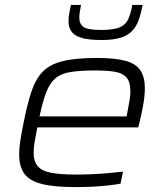

<svg xmlns="http://www.w3.org/2000/svg" viewBox="-20 -754 667 782"><path d="M287 8Q201 8 151 -4.5Q101 -17 79.5 -46Q58 -75 58 -126Q58 -151 63 -183Q68 -215 76 -254Q91 -330 108 -381Q125 -432 154 -462Q183 -492 235.5 -505Q288 -518 374 -518Q449 -518 492 -506Q535 -494 552.5 -466.5Q570 -439 570 -394Q570 -380 568 -360Q566 -340 561 -314Q556 -288 548 -255L543 -235H132Q126 -204 121.5 -178.5Q117 -153 117 -132Q117 -98 133 -78Q149 -58 187 -50.5Q225 -43 291 -43Q321 -43 355 -44.5Q389 -46 422.5 -49Q456 -52 481 -55L471 -6Q450 -2 418.5 1.5Q387 5 353 6.5Q319 8 287 8ZM141 -280H496L499 -298Q505 -328 508 -347Q511 -366 511 -382Q511 -420 495.5 -438Q480 -456 449 -461.5Q418 -467 369 -467Q305 -467 266 -460.5Q227 -454 204.5 -434Q182 -414 168 -377.5Q154 -341 141 -280ZM394 -591Q341 -591 311.5 -600Q282 -609 270.5 -626.5Q259 -644 259 -667Q259 -683 262 -699.5Q265 -716 269 -734H310Q307 -719 305 -705.5Q303 -692 303 -682Q303 -656 320.5 -644Q338 -632 392 -632Q444 -632 468.5 -643Q493 -654 503 -677.5Q513 -701 519 -734H561Q555 -703 546.5 -677Q538 -651 521.5 -631.5Q505 -612 474.5 -601.5Q444 -591 394 -591Z"/></svg>

Font: Saira Expanded Light
Style: Italic
Weight: 300
Width: 7
Italic angle: -12°
Designer: Hector Gatti with collaboration of the Omnibus-Type team
Foundry: Omnibus-Type
Version: Version 1.101